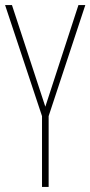

<svg xmlns="http://www.w3.org/2000/svg" viewBox="-20 -734 355 754"><path d="M158 -315 288 -714H315L171 -278V0H145V-278L0 -714H27Z"/></svg>

Font: Noto Sans Lao UI ExtCond Thin
Style: Regular
Weight: 100
Width: 2
Designer: Monotype Design Team
Foundry: Monotype Imaging Inc.
Version: Version 2.000; ttfautohint (v1.8.4.7-5d5b)